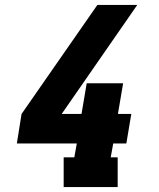

<svg xmlns="http://www.w3.org/2000/svg" viewBox="-20 -755 640 775"><path d="M237 0V-120H280L290 -176H48L67 -295L373 -735H534L229 -295H309L330 -419H477L456 -295H510L490 -176H437L427 -120H455V0Z"/></svg>

Font: Iosevka Etoile Heavy Oblique
Style: Regular
Weight: 900
Italic angle: -9°
Designer: Belleve Invis
Foundry: Belleve Invis
Version: Version 15.5.2; ttfautohint (v1.8.4)